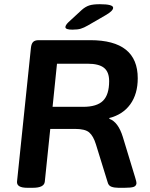

<svg xmlns="http://www.w3.org/2000/svg" viewBox="-20 -891 711 913"><path d="M110 2Q58 2 61 -28L127 -663Q129 -683 137.5 -691.5Q146 -700 164 -700H409Q635 -700 635 -519Q635 -444 599.5 -395Q564 -346 500 -330V-326Q542 -311 564 -240L623 -46Q629 -27 629 -20Q628 -7 616 -2.5Q604 2 573 2H543Q524 2 510 -3Q496 -8 492 -24L436 -205Q424 -244 404.5 -261Q385 -278 337 -278H219L193 -27Q190 2 136 2ZM230 -383H375Q441 -383 470 -412Q499 -441 499 -505Q499 -549 474.5 -568.5Q450 -588 397 -588H251ZM324 -750Q291 -750 291 -762Q291 -771 305 -785L369 -844Q386 -859 404 -865Q422 -871 455 -871Q518 -871 518 -854Q518 -839 481 -818L398 -770Q379 -759 364 -754.5Q349 -750 324 -750Z"/></svg>

Font: Asap Semi Expanded Semi Expanded SemiBold
Style: Italic
Weight: 600
Width: 6
Italic angle: -6°
Designer: Pablo Cosgaya
Foundry: Omnibus-Type
Version: Version 3.001; ttfautohint (v1.8.4.7-5d5b)